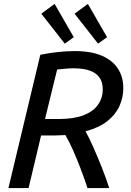

<svg xmlns="http://www.w3.org/2000/svg" viewBox="-20 -961 668 981"><path d="M23 0 186 -681Q229 -690 274.5 -695Q320 -700 362 -700Q446 -700 501 -676Q556 -652 583 -609.5Q610 -567 610 -511Q610 -463 590.5 -419.5Q571 -376 529 -342.5Q487 -309 417 -290Q435 -258 456.5 -209.5Q478 -161 500 -106Q522 -51 538 0H427Q410 -52 391 -101.5Q372 -151 352.5 -195Q333 -239 314 -271Q302 -271 290.5 -270Q279 -269 266 -269H190L126 0ZM210 -353H282Q357 -353 406.5 -372Q456 -391 480.5 -425.5Q505 -460 505 -505Q505 -539 490 -562.5Q475 -586 442 -599Q409 -612 355 -612Q332 -612 310.5 -609.5Q289 -607 272 -606ZM481 -738 361 -891 429 -941 527 -771ZM311 -738 191 -891 259 -941 357 -771Z"/></svg>

Font: Ubuntu Sans Medium
Style: Italic
Weight: 500
Italic angle: -13.5°
Designer: Dalton Maag Ltd
Foundry: Dalton Maag Ltd
Version: Version 1.006